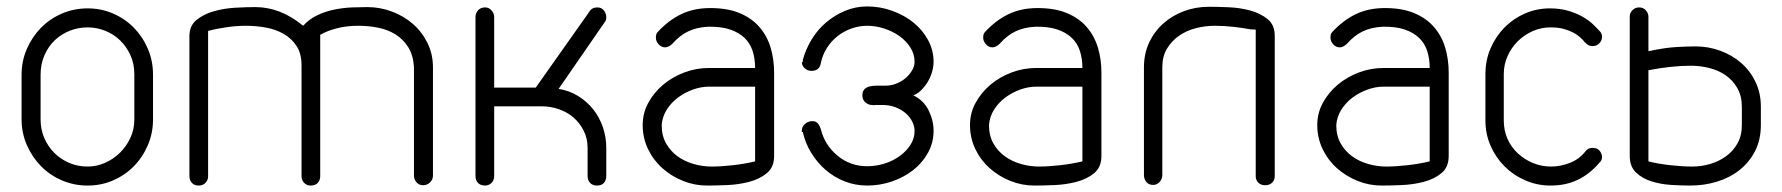

<svg xmlns="http://www.w3.org/2000/svg" viewBox="-20 -576 5533 596"><path d="M47 -344Q47 -387 63.5 -424.5Q80 -462 107.5 -490Q135 -518 172.5 -534Q210 -550 252 -550Q294 -550 331 -534Q368 -518 395.5 -490Q423 -462 439 -424.5Q455 -387 455 -344V-205Q455 -163 439 -125.5Q423 -88 395.5 -60Q368 -32 331 -16Q294 0 252 0Q210 0 172.5 -16Q135 -32 107.5 -60Q80 -88 63.5 -125.5Q47 -163 47 -205ZM106 -205Q106 -174 117.5 -147.5Q129 -121 148.5 -101.5Q168 -82 194.5 -70.5Q221 -59 252 -59Q280 -59 306 -70.5Q332 -82 352 -101.5Q372 -121 384.5 -147.5Q397 -174 397 -205V-345Q397 -378 385 -404.5Q373 -431 353 -450.5Q333 -470 306.5 -480.5Q280 -491 252 -491Q223 -491 196.5 -480.5Q170 -470 150 -451Q130 -432 118 -404.5Q106 -377 106 -344Z M626 -29Q626 -17 618 -8.5Q610 0 597 0Q583 0 575.5 -8.5Q568 -17 568 -29V-464Q568 -496 590 -514Q612 -532 643.5 -541Q675 -550 710 -552Q745 -554 772 -554Q851 -554 921 -496Q940 -517 965.5 -529Q991 -541 1019 -546.5Q1047 -552 1073.5 -553Q1100 -554 1120 -554Q1160 -554 1197 -540Q1234 -526 1262 -501.5Q1290 -477 1307 -442.5Q1324 -408 1324 -367V-31Q1324 -19 1315 -10Q1306 -1 1293 -1Q1281 -1 1273 -10Q1265 -19 1265 -31V-367Q1263 -404 1247.5 -429Q1232 -454 1208 -469Q1184 -484 1154 -490Q1124 -496 1092 -496Q1057 -496 1027 -488.5Q997 -481 974 -468V-29Q974 -17 966.5 -8.5Q959 0 945 0Q932 0 924 -8.5Q916 -17 916 -29V-373Q916 -409 901 -432.5Q886 -456 861 -470.5Q836 -485 805 -490.5Q774 -496 743 -496Q715 -496 683.5 -491.5Q652 -487 626 -480Z M1514 -30Q1514 -16 1505.5 -8Q1497 0 1486 0Q1472 0 1464 -8Q1456 -16 1456 -30V-523Q1456 -535 1464 -544Q1472 -553 1486 -553Q1497 -553 1505.5 -544Q1514 -535 1514 -523V-304H1643L1809 -539Q1817 -553 1834 -553Q1848 -553 1855 -543Q1862 -533 1862 -523Q1862 -512 1857 -507L1714 -300Q1747 -295 1774.5 -278Q1802 -261 1821.5 -236.5Q1841 -212 1851.5 -181Q1862 -150 1862 -117V-30Q1862 -16 1854.5 -8Q1847 0 1833 0Q1820 0 1812 -8Q1804 -16 1804 -30V-117Q1804 -146 1792 -170Q1780 -194 1760.5 -211Q1741 -228 1715 -237Q1689 -246 1661 -246H1514Z M2324 -365Q2324 -393 2316.5 -417Q2309 -441 2291.5 -458Q2274 -475 2246 -484.5Q2218 -494 2177 -493Q2142 -491 2116 -478.5Q2090 -466 2067 -440Q2062 -435 2056 -432Q2050 -429 2045 -429Q2033 -429 2024.5 -438.5Q2016 -448 2016 -459Q2016 -471 2021 -476Q2055 -513 2094.5 -532Q2134 -551 2185 -551Q2238 -551 2275.5 -535.5Q2313 -520 2337 -492.5Q2361 -465 2372 -428.5Q2383 -392 2383 -350V-92Q2383 -57 2360.5 -38.5Q2338 -20 2305.5 -11.5Q2273 -3 2237.5 -1.5Q2202 0 2175 0Q2136 0 2100 -14.5Q2064 -29 2036 -54Q2008 -79 1991.5 -113.5Q1975 -148 1975 -188Q1975 -225 1992.5 -257Q2010 -289 2038.5 -313Q2067 -337 2104 -351Q2141 -365 2181 -365ZM2324 -307H2181Q2156 -307 2131 -298Q2106 -289 2085 -273.5Q2064 -258 2050 -236Q2036 -214 2034 -188Q2034 -155 2047.5 -131Q2061 -107 2083 -91Q2105 -75 2133 -67Q2161 -59 2189 -59Q2217 -59 2253.5 -63Q2290 -67 2324 -75Z M2815 -280Q2847 -265 2862.5 -233.5Q2878 -202 2878 -170Q2878 -133 2860.5 -101.5Q2843 -70 2814 -47.5Q2785 -25 2748 -12.5Q2711 0 2672 0Q2635 0 2602 -13Q2569 -26 2543 -48.5Q2517 -71 2498.5 -101Q2480 -131 2472 -166H2469V-170Q2469 -183 2479 -191.5Q2489 -200 2502 -200Q2513 -200 2519 -192.5Q2525 -185 2528 -175Q2540 -126 2579.5 -93Q2619 -60 2672 -60Q2699 -60 2725 -68Q2751 -76 2772 -91Q2793 -106 2806 -126Q2819 -146 2819 -170Q2819 -183 2812.5 -197Q2806 -211 2793 -223Q2780 -235 2760 -243Q2740 -251 2712 -250H2696Q2693 -249 2691.5 -249.5Q2690 -250 2688 -250Q2676 -250 2666.5 -258Q2657 -266 2657 -280Q2657 -292 2663 -298.5Q2669 -305 2678.5 -307.5Q2688 -310 2699 -310H2722H2728Q2746 -310 2762.5 -316.5Q2779 -323 2791.5 -334Q2804 -345 2811.5 -358Q2819 -371 2819 -384Q2819 -408 2806 -428.5Q2793 -449 2772 -464Q2751 -479 2724.5 -487.5Q2698 -496 2672 -496Q2647 -496 2623 -487.5Q2599 -479 2579.5 -463.5Q2560 -448 2546.5 -426.5Q2533 -405 2528 -380Q2524 -356 2499 -356Q2487 -356 2478 -364Q2469 -372 2469 -384Q2469 -381 2472 -384V-390Q2481 -423 2499.5 -453.5Q2518 -484 2544.5 -506.5Q2571 -529 2603.5 -542.5Q2636 -556 2672 -556Q2712 -556 2749.5 -542.5Q2787 -529 2815.5 -506Q2844 -483 2861 -451.5Q2878 -420 2878 -384Q2878 -369 2873 -352Q2868 -335 2859 -320.5Q2850 -306 2838.5 -295Q2827 -284 2815 -280Z M3340 -365Q3340 -393 3332.5 -417Q3325 -441 3307.5 -458Q3290 -475 3262 -484.5Q3234 -494 3193 -493Q3158 -491 3132 -478.5Q3106 -466 3083 -440Q3078 -435 3072 -432Q3066 -429 3061 -429Q3049 -429 3040.5 -438.5Q3032 -448 3032 -459Q3032 -471 3037 -476Q3071 -513 3110.5 -532Q3150 -551 3201 -551Q3254 -551 3291.5 -535.5Q3329 -520 3353 -492.5Q3377 -465 3388 -428.5Q3399 -392 3399 -350V-92Q3399 -57 3376.5 -38.5Q3354 -20 3321.5 -11.5Q3289 -3 3253.5 -1.5Q3218 0 3191 0Q3152 0 3116 -14.5Q3080 -29 3052 -54Q3024 -79 3007.5 -113.5Q2991 -148 2991 -188Q2991 -225 3008.5 -257Q3026 -289 3054.5 -313Q3083 -337 3120 -351Q3157 -365 3197 -365ZM3340 -307H3197Q3172 -307 3147 -298Q3122 -289 3101 -273.5Q3080 -258 3066 -236Q3052 -214 3050 -188Q3050 -155 3063.5 -131Q3077 -107 3099 -91Q3121 -75 3149 -67Q3177 -59 3205 -59Q3233 -59 3269.5 -63Q3306 -67 3340 -75Z M3878 -484Q3876 -484 3870.5 -484.5Q3865 -485 3861 -485Q3841 -489 3810.5 -492.5Q3780 -496 3751 -496Q3721 -496 3692 -488.5Q3663 -481 3640 -465Q3617 -449 3602.5 -425Q3588 -401 3588 -367V-33Q3588 -20 3579.5 -11Q3571 -2 3560 -2Q3546 -2 3538.5 -11Q3531 -20 3531 -33V-367Q3531 -409 3547 -443.5Q3563 -478 3591 -503Q3619 -528 3655.5 -541.5Q3692 -555 3733 -555Q3758 -555 3793.5 -553.5Q3829 -552 3860.5 -543.5Q3892 -535 3914.5 -517Q3937 -499 3937 -465V-29Q3937 -17 3929 -9Q3921 -1 3907 -1Q3894 -1 3886 -9Q3878 -17 3878 -29Z M4418 -365Q4418 -393 4410.5 -417Q4403 -441 4385.5 -458Q4368 -475 4340 -484.5Q4312 -494 4271 -493Q4236 -491 4210 -478.5Q4184 -466 4161 -440Q4156 -435 4150 -432Q4144 -429 4139 -429Q4127 -429 4118.5 -438.5Q4110 -448 4110 -459Q4110 -471 4115 -476Q4149 -513 4188.5 -532Q4228 -551 4279 -551Q4332 -551 4369.5 -535.5Q4407 -520 4431 -492.5Q4455 -465 4466 -428.5Q4477 -392 4477 -350V-92Q4477 -57 4454.5 -38.5Q4432 -20 4399.5 -11.5Q4367 -3 4331.5 -1.5Q4296 0 4269 0Q4230 0 4194 -14.5Q4158 -29 4130 -54Q4102 -79 4085.5 -113.5Q4069 -148 4069 -188Q4069 -225 4086.5 -257Q4104 -289 4132.5 -313Q4161 -337 4198 -351Q4235 -365 4275 -365ZM4418 -307H4275Q4250 -307 4225 -298Q4200 -289 4179 -273.5Q4158 -258 4144 -236Q4130 -214 4128 -188Q4128 -155 4141.5 -131Q4155 -107 4177 -91Q4199 -75 4227 -67Q4255 -59 4283 -59Q4311 -59 4347.5 -63Q4384 -67 4418 -75Z M4903 -108Q4910 -117 4924 -117Q4938 -117 4945.5 -108Q4953 -99 4953 -88Q4953 -78 4944 -70Q4915 -36 4878 -18Q4841 0 4793 0Q4752 0 4715 -16Q4678 -32 4650.5 -59.5Q4623 -87 4607 -123.5Q4591 -160 4591 -202V-346Q4591 -389 4607 -426Q4623 -463 4650 -490.5Q4677 -518 4713.5 -534Q4750 -550 4791 -550Q4824 -550 4850 -542Q4876 -534 4894.5 -523Q4913 -512 4925.5 -500Q4938 -488 4945 -480Q4953 -473 4953 -462Q4953 -451 4945 -442Q4937 -433 4924 -433Q4910 -433 4903 -442Q4902 -443 4900 -444.5Q4898 -446 4897 -447H4898Q4892 -454 4883.5 -461.5Q4875 -469 4862.5 -475.5Q4850 -482 4833 -486.5Q4816 -491 4793 -491Q4764 -491 4738 -479.5Q4712 -468 4692 -448.5Q4672 -429 4660 -402.5Q4648 -376 4648 -346V-202Q4648 -171 4659.5 -145Q4671 -119 4691.5 -100Q4712 -81 4738.5 -70Q4765 -59 4795 -59Q4824 -59 4853.5 -70.5Q4883 -82 4903 -108Z M5446 -188Q5446 -142 5428 -107Q5410 -72 5379.5 -48Q5349 -24 5309.5 -12Q5270 0 5227 0Q5200 0 5167.5 -2Q5135 -4 5106.5 -13Q5078 -22 5058.5 -40.5Q5039 -59 5039 -92V-525Q5039 -536 5047.5 -544.5Q5056 -553 5068 -553Q5081 -553 5089 -544Q5097 -535 5097 -524V-417Q5148 -428 5184 -430Q5220 -432 5243 -432Q5283 -432 5320 -418.5Q5357 -405 5385 -380.5Q5413 -356 5429.5 -321.5Q5446 -287 5446 -245ZM5387 -244Q5387 -278 5373 -302.5Q5359 -327 5336.5 -342.5Q5314 -358 5285.5 -365Q5257 -372 5229 -372Q5200 -372 5166.5 -368.5Q5133 -365 5097 -358V-75Q5129 -67 5166.5 -63Q5204 -59 5233 -59Q5261 -59 5288.5 -67Q5316 -75 5338 -91Q5360 -107 5373.5 -131Q5387 -155 5387 -188Z"/></svg>

Font: VDS
Style: Thin
Weight: 100
Width: 0
Designer: artmaker
Foundry: artmaker
Version: Version 1.000 2012 initial release